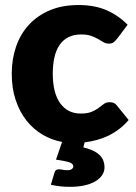

<svg xmlns="http://www.w3.org/2000/svg" viewBox="-20 -546 528 744"><path d="M478.5 -81Q459.5 -59 438.8 -43.8Q418 -28.5 396.2 -18.5Q374.5 -8.5 352.2 -2.8Q330 3 308 5.5L303 25Q327 31 342.8 39Q358.5 47 367.8 56.8Q377 66.5 381 78Q385 89.5 385 102Q385 119.5 375.2 133.5Q365.5 147.5 348 157.5Q330.5 167.5 305.8 172.8Q281 178 251 178Q230.5 178 213.2 176Q196 174 177 170L191 123.5Q194 110 208 110Q215.5 110 222.5 111.8Q229.5 113.5 240 113.5Q253 113.5 258.5 109Q264 104.5 264 99Q264 88 248.8 83Q233.5 78 197 72.5L220.5 4Q180 -3.5 144.5 -24.5Q109 -45.5 82.5 -79Q56 -112.5 40.8 -158.2Q25.5 -204 25.5 -260.5Q25.5 -316.5 42.2 -365.2Q59 -414 91.8 -449.8Q124.5 -485.5 172.8 -506Q221 -526.5 284.5 -526.5Q345.5 -526.5 391.5 -507Q437.5 -487.5 474.5 -450L433.5 -395.5Q426.5 -387 420 -382Q413.5 -377 401.5 -377Q390 -377 380.8 -382.5Q371.5 -388 360 -394.8Q348.5 -401.5 333 -407Q317.5 -412.5 294.5 -412.5Q266 -412.5 245.2 -402Q224.5 -391.5 211 -372Q197.5 -352.5 191 -324.2Q184.5 -296 184.5 -260.5Q184.5 -186 213.2 -146Q242 -106 292.5 -106Q319.5 -106 335.2 -112.8Q351 -119.5 362 -127.8Q373 -136 382.2 -143Q391.5 -150 405.5 -150Q424 -150 433.5 -136.5Z"/></svg>

Font: Lato
Style: Regular
Weight: 900
Designer: Lukasz Dziedzic with Adam Twardoch and Botio Nikoltchev
Foundry: tyPoland Lukasz Dziedzic
Version: Version 2.010; 2014-09-01; http://www.latofonts.com/; ttfaut